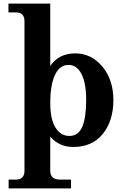

<svg xmlns="http://www.w3.org/2000/svg" viewBox="-20 -801 678 1065"><path d="M374 244.1H27.8V195.3H66.9Q115.7 195.3 115.7 146.5V-683.6Q115.7 -732.4 66.9 -732.4H26.9V-781.2H258.8V-435.1Q306.2 -504.9 397 -504.9Q486.3 -504.9 547.6 -431.9Q608.9 -358.9 608.9 -245.6Q608.9 -130.9 550.3 -58.3Q491.7 14.2 386.7 14.2Q307.6 14.2 258.8 -43V146.5Q258.8 195.3 313.5 195.3H374ZM364.7 -46.9Q415 -46.9 436.5 -98.1Q458 -149.4 458 -247.1Q458 -340.3 431.9 -390.6Q405.8 -440.9 360.8 -440.9Q310.5 -440.9 284.7 -385Q258.8 -329.1 258.8 -230Q258.8 -139.2 287.8 -93Q316.9 -46.9 364.7 -46.9Z"/></svg>

Font: Munson
Style: Bold
Weight: 700
Designer: Paul James MIller
Foundry: High-Logic / Made with FontCreator
Version: Version 2.10;May 5, 2019;FontCreator 11.5.0.2430 64-bit